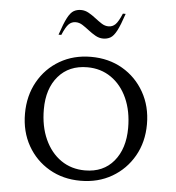

<svg xmlns="http://www.w3.org/2000/svg" viewBox="-55 -836 822 897"><g transform="rotate(5 356.0 -387.5)"><path d="M355 10Q273 10 208.5 -27.5Q144 -65 107 -130.5Q70 -196 70 -280Q70 -364 107 -430Q144 -496 208.5 -533.5Q273 -571 355 -571Q438 -571 502.5 -533.5Q567 -496 604.5 -430Q642 -364 642 -280Q642 -196 604.5 -130.5Q567 -65 502.5 -27.5Q438 10 355 10ZM372 -40Q458 -40 507 -99Q556 -158 556 -255Q556 -334 529 -394Q502 -454 453.5 -487.5Q405 -521 342 -521Q256 -521 206 -463Q156 -405 156 -308Q156 -228 183.5 -167.5Q211 -107 259.5 -73.5Q308 -40 372 -40ZM194 -661Q212 -715 226 -741.5Q240 -768 255 -776.5Q270 -785 289 -785Q308 -785 325.5 -775Q343 -765 359 -752.5Q375 -740 390.5 -730Q406 -720 423 -720Q442 -720 455.5 -733.5Q469 -747 485 -785H498Q480 -731 466 -704.5Q452 -678 437 -669.5Q422 -661 403 -661Q384 -661 366.5 -671Q349 -681 333 -693.5Q317 -706 301.5 -716Q286 -726 269 -726Q250 -726 236.5 -712.5Q223 -699 207 -661Z"/></g></svg>

Font: Spectral SC
Style: Regular
Weight: 400
Designer: Jean-Baptiste Levee
Foundry: Production Type
Version: Version 2.001